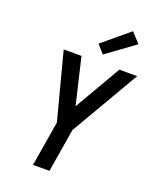

<svg xmlns="http://www.w3.org/2000/svg" viewBox="-176 -1087 959 1186"><g transform="rotate(20 303.5 -493.5)"><path d="M190 0 239 -296 124 -735H241L313 -430L490 -735H607L345 -285L298 0ZM362 -788 314 -842 488 -987 547 -923Z"/></g></svg>

Font: Iosevka SS04 SmBd Ex Obl
Style: Regular
Weight: 600
Width: 7
Italic angle: -9°
Monospace: yes
Designer: Belleve Invis
Foundry: Belleve Invis
Version: Version 19.0.0; ttfautohint (v1.8.4)